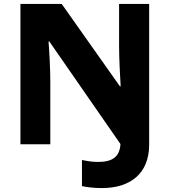

<svg xmlns="http://www.w3.org/2000/svg" viewBox="-20 -734 863 977"><path d="M499 223C641 223 739 151 739 2V-714H586V-496C586 -439 591 -342 594 -295H590L294 -714H84V0H236V-319C236 -382 231 -475 227 -523H231L593 -1C589 62 555 90 479 90C447 90 421 85 397 80V213C420 218 454 223 499 223Z"/></svg>

Font: Noto Sans Gurmukhi ExtraBold
Style: Regular
Weight: 800
Designer: Jelle Bosma - Monotype Design Team
Foundry: Monotype Imaging Inc.
Version: Version 2.004